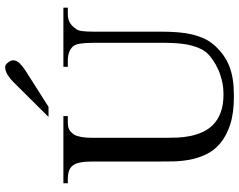

<svg xmlns="http://www.w3.org/2000/svg" viewBox="-113 -821 949 763"><g transform="rotate(-90 361.5 -439.5)"><path d="M687 -644.5Q666.5 -644.5 652.6 -636.2Q638.7 -627.9 627.4 -610.8Q621.6 -604 619.4 -586.9Q617.2 -569.8 617.2 -542V-272.5Q617.2 -238.3 614.7 -207.3Q612.3 -176.3 605.7 -149.2Q599.1 -122.1 587.9 -99.1Q576.7 -76.2 559.1 -57.6Q541 -38.6 521.5 -24.9Q502 -11.2 478.5 -2.2Q455.1 6.8 426.3 11.2Q397.5 15.6 360.8 15.6Q293 15.6 247.3 0.5Q201.7 -14.6 172.9 -39.3Q144 -64 129.2 -95.7Q114.3 -127.4 108.2 -160.9Q102.1 -194.3 101.6 -227.1Q101.1 -259.8 101.1 -285.6V-545.4Q101.1 -576.2 97.2 -595.9Q93.3 -615.7 84.5 -625.5Q76.7 -635.7 63.2 -640.1Q49.8 -644.5 29.8 -644.5H14.6V-662.1H281.7V-644.5H256.8Q236.8 -644.5 226.6 -638.2Q216.3 -631.8 207.5 -618.7Q202.1 -608.9 198.7 -591.1Q195.3 -573.2 195.3 -545.4V-256.3Q195.3 -234.9 196.3 -209.2Q197.3 -183.6 202.4 -158.2Q207.5 -132.8 218.3 -108.9Q229 -85 248 -66.4Q267.1 -47.9 296.4 -36.9Q325.7 -25.9 367.7 -25.9Q397.5 -25.9 422.6 -32Q447.8 -38.1 467.8 -47.4Q487.8 -56.6 502.7 -66.9Q517.6 -77.1 526.4 -85.4Q539.1 -97.2 547.4 -113.5Q555.7 -129.9 560.8 -148.2Q565.9 -166.5 568.4 -185.5Q570.8 -204.6 571.8 -221.9Q572.8 -239.3 572.8 -253.4V-545.4Q572.8 -576.2 569.6 -595.7Q566.4 -615.2 559.1 -623.5Q539.6 -644.5 502.4 -644.5H477.5V-662.1H712.4V-644.5ZM503.4 -861.8Q503.4 -847.7 491 -835.4Q478.5 -823.2 462.9 -813L318.4 -721.2H278.3L417 -860.8Q429.7 -874 445.6 -883.8Q461.4 -893.6 477.5 -893.6Q481.4 -893.6 485.8 -890.6Q490.2 -887.7 494.1 -882.8Q498 -877.9 500.7 -872.3Q503.4 -866.7 503.4 -861.8Z"/></g></svg>

Font: Doulos SIL Compact
Style: Regular
Weight: 400
Designer: Walt Agee, Victor Gaultney, Peter Martin, Debbi Hosken
Foundry: SIL International
Version: Version 4.110; 2011; Maintenance release ; LnSpcTght